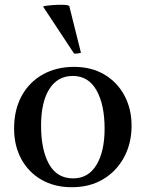

<svg xmlns="http://www.w3.org/2000/svg" viewBox="-20 -772 611 804"><path d="M281 12Q208 12 153.5 -19.5Q99 -51 69 -106.5Q39 -162 39 -234Q39 -312 70.5 -370Q102 -428 159 -460Q216 -492 290 -492Q363 -492 417 -460Q471 -428 501 -372Q531 -316 531 -245Q531 -172 499.5 -113.5Q468 -55 412 -21.5Q356 12 281 12ZM152 -246Q152 -144 185.5 -84.5Q219 -25 286 -25Q350 -25 384 -81.5Q418 -138 418 -233Q418 -334 384 -394Q350 -454 285 -454Q221 -454 186.5 -399Q152 -344 152 -246ZM162 -742V-746Q197 -752 236 -752Q265 -752 270 -747L319 -551Q313 -549 304 -548Q295 -547 290 -548Z"/></svg>

Font: Castoro
Style: Regular
Weight: 400
Designer: John Hudson
Foundry: Tiro Typeworks Ltd.
Version: Version 2.04